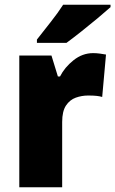

<svg xmlns="http://www.w3.org/2000/svg" viewBox="-20 -786 484 806"><path d="M371 -563Q385 -563 399.5 -561Q414 -559 425 -557L409 -379Q399 -382 385.5 -383.5Q372 -385 350 -385Q323 -385 298 -376Q273 -367 257 -343Q241 -319 241 -274V0H61V-553H196L223 -465H232Q251 -503 288.5 -533Q326 -563 371 -563ZM444 -756Q424 -738 390.5 -710Q357 -682 321 -653.5Q285 -625 259 -606H135V-620Q160 -652 192 -692.5Q224 -733 245 -766H444Z"/></svg>

Font: Noto Sans SemiCondensed Black
Style: Regular
Weight: 900
Width: 4
Designer: Monotype Design Team
Foundry: Monotype Imaging Inc.
Version: Version 2.013; ttfautohint (v1.8.4.7-5d5b)